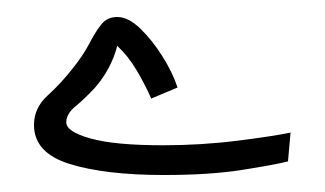

<svg xmlns="http://www.w3.org/2000/svg" viewBox="-20 -202 382 226"><path d="M173 4Q104 4 62 -9Q20 -22 20 -55Q20 -75 36 -89.5Q52 -104 66 -122Q78 -137 85 -150.5Q92 -164 99 -173Q106 -182 118 -182Q131 -182 145 -168.5Q159 -155 171 -136Q183 -117 189 -99L158 -86Q151 -102 141 -119Q131 -136 118 -148Q111 -121 92 -99Q80 -86 69 -77Q58 -68 58 -58Q58 -47 86.5 -39Q115 -31 172 -31Q217 -31 260.5 -36.5Q304 -42 322 -46L319 -12Q303 -8 265 -2Q227 4 173 4Z"/></svg>

Font: Noto Sans Arabic Light
Style: Regular
Weight: 300
Designer: Monotype Design Team, Nadine Chahine, Nizar Qandah and Khaled Hosny
Foundry: Monotype Imaging Inc.
Version: Version 2.012; ttfautohint (v1.8.4.7-5d5b)